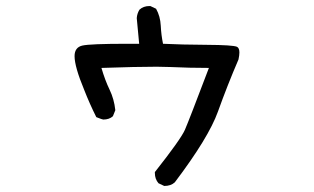

<svg xmlns="http://www.w3.org/2000/svg" viewBox="-20 -579 1040 636"><path d="M524 37 505 28Q493 14 493 -6V-9Q579 -118 592.5 -149Q606 -180 672 -354Q607 -354 544 -357L499 -358Q433 -358 316 -354Q328 -313 343 -282Q358 -251 362 -214L354 -194Q342 -183 322 -183Q319 -183 299 -191Q277 -235 259 -281Q227 -358 227 -393Q227 -422 252.5 -428Q278 -434 403 -434H441L433 -519Q434 -534 442 -547Q455 -559 475 -559H478L497 -550Q511 -525 512.5 -494Q514 -463 520 -434Q580 -431 665.5 -430.5Q751 -430 765 -424Q773 -420 773 -405Q773 -396 770 -382Q733 -296 702 -209.5Q671 -123 559 25Q546 37 524 37Z"/></svg>

Font: Xiaolai SC
Style: Regular
Weight: 400
Designer: Nozomi Seto 瀬戸のぞみ
Version: Version 3.11;December 4, 2020;FontCreator 13.0.0.2613 64-bit